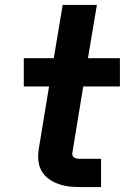

<svg xmlns="http://www.w3.org/2000/svg" viewBox="-20 -755 540 775"><path d="M301 0Q277 0 254.5 -3Q232 -6 211.5 -14Q191 -22 173.5 -35.5Q156 -49 146 -68.5Q136 -88 134.5 -110.5Q133 -133 137 -157L178 -406H76V-520H197L233 -735H371L335 -520H464V-406H316L272 -138Q271 -132 273 -127Q275 -122 279.5 -119Q284 -116 289.5 -115Q295 -114 301 -114H388V0Z"/></svg>

Font: Iosevka SS04 Heavy Oblique
Style: Regular
Weight: 900
Italic angle: -9°
Monospace: yes
Designer: Belleve Invis
Foundry: Belleve Invis
Version: Version 19.0.0; ttfautohint (v1.8.4)